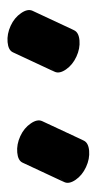

<svg xmlns="http://www.w3.org/2000/svg" viewBox="-97 -736 463 832"><g transform="rotate(-5 134.5 -319.5)"><path d="M199 -430Q169 -413 149.5 -424Q130 -435 130 -470Q130 -505 149.5 -539Q169 -573 199 -590Q229 -607 248.5 -596Q268 -585 268 -550Q268 -515 248.5 -481Q229 -447 199 -430ZM199 50Q169 67 149.5 56Q130 45 130 10Q130 -25 149.5 -59Q169 -93 199 -110Q229 -127 248.5 -116Q268 -105 268 -70Q268 -35 248.5 -1Q229 33 199 50ZM249 -596Q229 -607 199 -590Q169 -573 149.5 -539Q130 -505 130 -470Q130 -435 149 -424L-24 -524Q-43 -535 -43 -570Q-43 -605 -23.7 -639Q-4.4 -673 26.3 -690Q56 -707 76 -696ZM249 -116Q229 -127 199 -110Q169 -93 149.5 -59Q130 -25 130 10Q130 45 149 56L-24 -44Q-43 -55 -43 -90Q-43 -125 -23.7 -159Q-4.4 -193 26.3 -210Q56 -227 76 -216Z"/></g></svg>

Font: Nabla Normal
Style: Regular
Weight: 400
Designer: Arthur Reinders Folmer
Version: Version 1.000